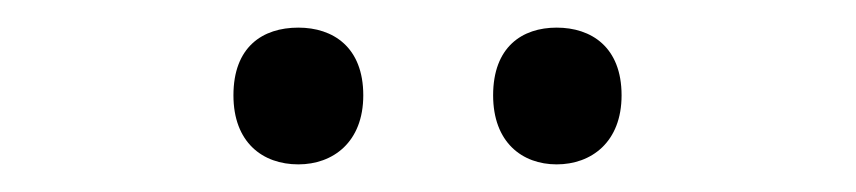

<svg xmlns="http://www.w3.org/2000/svg" viewBox="-20 -750 620 139"><path d="M149 -681C149 -647 170 -631 196 -631C221 -631 243 -647 243 -681C243 -716 221 -730 196 -730C170 -730 149 -716 149 -681ZM337 -681C337 -647 358 -631 383 -631C408 -631 430 -647 430 -681C430 -716 408 -730 383 -730C358 -730 337 -716 337 -681Z"/></svg>

Font: Noto Sans Buginese
Style: Regular
Weight: 400
Designer: Monotype Design Team
Foundry: Monotype Imaging Inc.
Version: Version 2.002